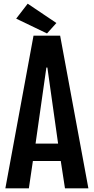

<svg xmlns="http://www.w3.org/2000/svg" viewBox="-20 -1029 512 1049"><path d="M9.3 0 163.1 -834H308.6L462.9 0H335L312 -149.4H159.7L137.7 0ZM174.3 -244.6H297.4L238.8 -660.2H233.4ZM236.8 -846.2 68.4 -927.2 131.3 -1008.8 288.1 -903.3Z"/></svg>

Font: FjallaOne
Style: Regular
Weight: 400
Designer: Irina Smirnova
Foundry: Irina Smirnova
Version: Version 1.001